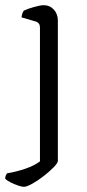

<svg xmlns="http://www.w3.org/2000/svg" viewBox="-51 -520 334 740"><path d="M41 200Q33 200 18.5 195Q4 190 -10 183Q-24 176 -31 169Q-31 161 -28.5 156Q-26 151 -24 148Q13 142 47.5 130Q82 118 103 102V-414Q103 -432 87 -437L32 -453Q33 -462 35.5 -469Q38 -476 41 -479Q55 -486 80 -493Q105 -500 117 -500Q141 -500 156.5 -483Q172 -466 172 -441V100Q172 108 156 124.5Q140 141 117.5 158.5Q95 176 73.5 188Q52 200 41 200Z"/></svg>

Font: Texturina 72pt Light
Style: Regular
Weight: 300
Designer: Guillermo Torres Carreño
Foundry: Omnibus-Type
Version: Version 1.002; ttfautohint (v1.8.3)